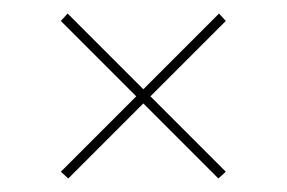

<svg xmlns="http://www.w3.org/2000/svg" viewBox="-20 -403 424 284"><path d="M314 -372 304 -383 70 -149 81 -139ZM314 -149 80 -383 70 -372 303 -139Z"/></svg>

Font: Facade Sud
Style: Regular
Weight: 100
Designer: Éléonore Fines
Foundry: Velvetyne Type Foundry
Version: Version 1.001;Glyphs 3.2 (3202)